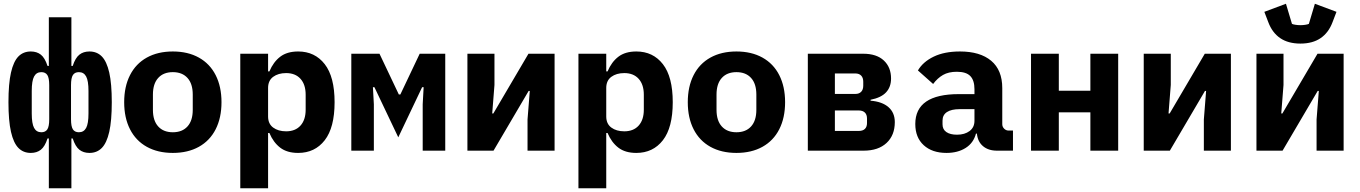

<svg xmlns="http://www.w3.org/2000/svg" viewBox="-20 -802 7240 1022"><path d="M242 -167V-349Q242 -387 232 -402.5Q222 -418 200 -418Q174 -418 161.5 -395Q149 -372 149 -318V-198Q149 -144 161.5 -121Q174 -98 200 -98Q222 -98 232 -113.5Q242 -129 242 -167ZM240 -65H233Q219 -22 197.5 -5Q176 12 144 12Q104 12 78 -14.5Q52 -41 38.5 -100Q25 -159 25 -258Q25 -357 38.5 -416Q52 -475 78 -501.5Q104 -528 144 -528Q176 -528 197.5 -511Q219 -494 233 -451H240V-710H360V-451H367Q381 -494 402.5 -511Q424 -528 456 -528Q496 -528 522 -501.5Q548 -475 561.5 -416Q575 -357 575 -258Q575 -159 561.5 -100Q548 -41 522 -14.5Q496 12 456 12Q424 12 402.5 -5Q381 -22 367 -65H360V200H240ZM451 -198V-318Q451 -372 438.5 -395Q426 -418 400 -418Q378 -418 368 -402.5Q358 -387 358 -349V-167Q358 -129 368 -113.5Q378 -98 400 -98Q426 -98 438.5 -121Q451 -144 451 -198Z M641 -258Q641 -341 672 -402Q703 -463 761.5 -495.5Q820 -528 900 -528Q980 -528 1038.5 -495.5Q1097 -463 1128 -402Q1159 -341 1159 -258Q1159 -175 1128 -114Q1097 -53 1038.5 -20.5Q980 12 900 12Q820 12 761.5 -20.5Q703 -53 672 -114Q641 -175 641 -258ZM1006 -217V-299Q1006 -356 978 -387Q950 -418 900 -418Q850 -418 822 -387Q794 -356 794 -299V-217Q794 -160 822 -129Q850 -98 900 -98Q950 -98 978 -129Q1006 -160 1006 -217Z M1259 -516H1407V-422H1414Q1435 -472 1471.5 -500Q1508 -528 1567 -528Q1656 -528 1708.5 -460.5Q1761 -393 1761 -258Q1761 -123 1708.5 -55.5Q1656 12 1567 12Q1508 12 1471.5 -16Q1435 -44 1414 -94H1407V200H1259ZM1607 -218V-298Q1607 -352 1579.5 -382.5Q1552 -413 1503 -413Q1461 -413 1434 -393Q1407 -373 1407 -334V-182Q1407 -143 1434 -123Q1461 -103 1503 -103Q1552 -103 1579.5 -133.5Q1607 -164 1607 -218Z M1850 -516H2000L2103 -299H2111L2214 -516H2350V0H2230V-247L2235 -338H2227L2100 -71L1973 -338H1965L1970 -247V0H1850Z M2468 -516H2612V-350L2600 -198H2606L2793 -516H2932V0H2788V-166L2800 -318H2794L2607 0H2468Z M3059 -516H3207V-422H3214Q3235 -472 3271.5 -500Q3308 -528 3367 -528Q3456 -528 3508.5 -460.5Q3561 -393 3561 -258Q3561 -123 3508.5 -55.5Q3456 12 3367 12Q3308 12 3271.5 -16Q3235 -44 3214 -94H3207V200H3059ZM3407 -218V-298Q3407 -352 3379.5 -382.5Q3352 -413 3303 -413Q3261 -413 3234 -393Q3207 -373 3207 -334V-182Q3207 -143 3234 -123Q3261 -103 3303 -103Q3352 -103 3379.5 -133.5Q3407 -164 3407 -218Z M3641 -258Q3641 -341 3672 -402Q3703 -463 3761.5 -495.5Q3820 -528 3900 -528Q3980 -528 4038.5 -495.5Q4097 -463 4128 -402Q4159 -341 4159 -258Q4159 -175 4128 -114Q4097 -53 4038.5 -20.5Q3980 12 3900 12Q3820 12 3761.5 -20.5Q3703 -53 3672 -114Q3641 -175 3641 -258ZM4006 -217V-299Q4006 -356 3978 -387Q3950 -418 3900 -418Q3850 -418 3822 -387Q3794 -356 3794 -299V-217Q3794 -160 3822 -129Q3850 -98 3900 -98Q3950 -98 3978 -129Q4006 -160 4006 -217Z M4280 -516H4575Q4646 -516 4684.5 -480Q4723 -444 4723 -384Q4723 -339 4696.5 -310.5Q4670 -282 4614 -271V-266Q4676 -261 4709.5 -231.5Q4743 -202 4743 -152Q4743 -82 4699 -41Q4655 0 4577 0H4280ZM4551 -105Q4573 -105 4584 -116Q4595 -127 4595 -147V-171Q4595 -192 4583.5 -203Q4572 -214 4551 -214H4424V-105ZM4533 -302Q4553 -302 4564 -313.5Q4575 -325 4575 -346V-367Q4575 -388 4564 -399.5Q4553 -411 4533 -411H4424V-302Z M5287 0Q5241 0 5212.5 -24Q5184 -48 5180 -91H5175Q5162 -41 5120 -14.5Q5078 12 5018 12Q4942 12 4897 -29Q4852 -70 4852 -142Q4852 -301 5084 -301H5167V-327Q5167 -374 5145 -397Q5123 -420 5073 -420Q5029 -420 4999.5 -403Q4970 -386 4947 -355L4866 -427Q4893 -473 4950 -500.5Q5007 -528 5090 -528Q5197 -528 5256 -478.5Q5315 -429 5315 -333V-141Q5315 -127 5325 -117Q5335 -107 5349 -107H5372V0ZM5167 -159V-221H5088Q5044 -221 5020.5 -205.5Q4997 -190 4997 -160V-140Q4997 -113 5017.5 -99Q5038 -85 5074 -85Q5115 -85 5141 -104.5Q5167 -124 5167 -159Z M5468 -516H5616V-319H5784V-516H5932V0H5784V-204H5616V0H5468Z M6068 -516H6212V-350L6200 -198H6206L6393 -516H6532V0H6388V-166L6400 -318H6394L6207 0H6068Z M6668 -516H6812V-350L6800 -198H6806L6993 -516H7132V0H6988V-166L7000 -318H6994L6807 0H6668ZM6731 -684 6710 -739 6825 -782 6857 -675Q6863 -672 6876 -670Q6889 -668 6902 -668Q6915 -668 6928 -670Q6941 -672 6947 -675L6979 -782L7094 -739L7073 -684Q7052 -628 7009.5 -599Q6967 -570 6902 -570Q6837 -570 6794.5 -599Q6752 -628 6731 -684Z"/></svg>

Font: iA Writer Mono V
Style: Regular
Weight: 400
Designer: Mike Abbink, Paul van der Laan, Pieter van Rosmalen
Foundry: Bold Monday
Version: Version 2.000